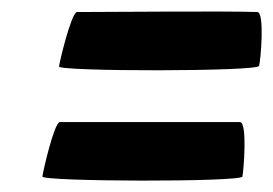

<svg xmlns="http://www.w3.org/2000/svg" viewBox="-20 -501 477 335"><path d="M54 -193C53 -184 401 -183 403 -193C405 -203 412 -286 399 -288H84C74 -285 55 -202 54 -193ZM83 -385C82 -376 430 -376 432 -386C435 -396 442 -480 429 -480C375 -482 168 -480 114 -480C104 -477 84 -394 83 -385Z"/></svg>

Font: Ampere
Style: SCUltCndIta
Weight: 400
Version: Version 1